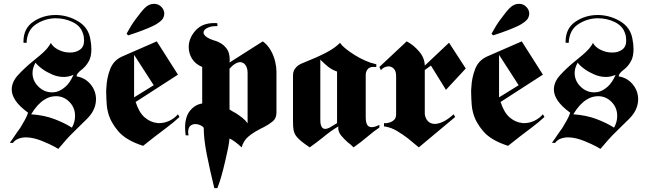

<svg xmlns="http://www.w3.org/2000/svg" viewBox="-20 -750 3354 998"><path d="M102 -528V-534Q102 -603 153.5 -637.5Q205 -672 268 -672H275Q335 -670 386.5 -639Q438 -608 449 -550Q452 -534 453.5 -521Q455 -508 455 -496Q455 -457 443 -434.5Q431 -412 417 -399Q409 -391 401.5 -385.5Q394 -380 389 -374Q384 -369 381 -364Q378 -359 378 -353Q422 -346 450.5 -312Q479 -278 479 -234Q479 -223 477 -212Q475 -201 471 -190Q466 -176 456.5 -161.5Q447 -147 433 -133Q418 -118 404 -104.5Q390 -91 377 -78L361 -62Q342 -44 323.5 -23Q305 -2 283 24Q275 19 262.5 12Q250 5 234 -2Q217 -10 198 -17.5Q179 -25 160 -30Q148 -33 137 -34.5Q126 -36 115 -36Q95 -36 77 -29.5Q59 -23 47 -7L31 -8Q39 -18 47.5 -31Q56 -44 65 -57L85 -85Q98 -106 109 -126Q120 -146 126 -164Q80 -198 60.5 -227.5Q41 -257 41 -284Q41 -324 73.5 -359.5Q106 -395 145 -427Q167 -445 188 -462.5Q209 -480 224 -497Q230 -505 235.5 -512.5Q241 -520 244 -527Q255 -507 278.5 -494Q302 -481 327 -478Q331 -478 335 -477.5Q339 -477 343 -477Q372 -476 394.5 -491Q417 -506 417 -539Q417 -549 415.5 -559.5Q414 -570 409 -582Q396 -617 356 -636Q316 -655 270 -655H264Q211 -653 166 -623Q121 -593 118 -527ZM354 -87Q362 -101 366 -116Q370 -131 370 -146Q371 -189 341.5 -219.5Q312 -250 271 -250Q257 -250 241.5 -246Q226 -242 211 -232Q193 -221 175.5 -202Q158 -183 142 -156Q210 -151 261.5 -131.5Q313 -112 348 -90Q350 -89 351.5 -88Q353 -87 354 -86ZM165 -425Q157 -411 153 -397.5Q149 -384 149 -371Q149 -330 179.5 -300Q210 -270 250 -270Q255 -270 260.5 -270.5Q266 -271 271 -272Q296 -278 320 -299Q344 -320 362 -361Q350 -356 337.5 -353Q325 -350 312 -350Q281 -350 252 -362.5Q223 -375 202 -390Q188 -400 178.5 -409Q169 -418 165 -424Z M795 -535 905 -362 685 -220Q703 -164 733 -139Q763 -114 796 -111Q799 -110 801 -110H807Q835 -110 861 -122.5Q887 -135 905 -156L913 -142Q897 -127 881 -114Q865 -101 848 -88Q815 -63 783.5 -39Q752 -15 724 8Q636 -20 595.5 -67Q555 -114 542 -164Q539 -174 537.5 -184Q536 -194 535 -204Q534 -219 533 -235Q532 -251 532 -268V-281Q532 -288 533 -295Q535 -345 552.5 -390.5Q570 -436 614 -456ZM638 -575Q643 -584 649.5 -595Q656 -606 663 -618Q668 -626 673.5 -634Q679 -642 685 -650Q698 -668 710.5 -683.5Q723 -699 732 -708Q744 -720 756 -725Q768 -730 779 -730Q802 -731 818 -715Q834 -699 834 -679Q834 -668 828.5 -657Q823 -646 811 -637Q803 -631 793.5 -625Q784 -619 773 -614Q752 -604 722 -592.5Q692 -581 646 -566ZM677 -465V-244L779 -307Z M1173 -425 1346 -535Q1371 -517 1387.5 -488Q1404 -459 1411 -427Q1414 -414 1415.5 -401.5Q1417 -389 1417 -377V-165Q1417 -135 1397.5 -119Q1378 -103 1351 -89Q1344 -86 1337.5 -82.5Q1331 -79 1324 -75Q1296 -61 1271 -40Q1246 -19 1236 16Q1218 -1 1201.5 -13Q1185 -25 1173 -30Q1171 -8 1165.5 20Q1160 48 1153 77Q1150 92 1146 106.5Q1142 121 1139 135Q1131 166 1123 191Q1115 216 1110 228H1094Q1071 134 1055 53.5Q1039 -27 1039 -86Q1034 -93 1023 -98.5Q1012 -104 999 -105H995Q981 -105 970 -96.5Q959 -88 958 -65Q958 -61 958.5 -56Q959 -51 960 -46L945 -47Q944 -57 943 -66.5Q942 -76 942 -85Q942 -144 968.5 -175.5Q995 -207 1031 -212V-402Q995 -417 978 -445Q961 -473 961 -504V-510Q963 -555 997.5 -592.5Q1032 -630 1092 -630H1101Q1106 -630 1110 -629V-614H1098Q1076 -614 1057 -604.5Q1038 -595 1038 -581Q1038 -578 1039 -574.5Q1040 -571 1043 -568Q1048 -561 1058.5 -554.5Q1069 -548 1086 -542Q1093 -540 1103.5 -536.5Q1114 -533 1126 -526Q1144 -516 1159 -496Q1174 -476 1174 -439V-432Q1173 -430 1173 -428ZM1189 -171Q1198 -166 1207 -161Q1224 -150 1240 -137.5Q1256 -125 1267 -109V-370Q1267 -396 1256.5 -411Q1246 -426 1229 -427Q1217 -427 1202.5 -418.5Q1188 -410 1173 -393V-181Q1181 -176 1189 -171Z M1747 -528Q1754 -517 1768 -504.5Q1782 -492 1801 -479Q1823 -463 1850.5 -448.5Q1878 -434 1906 -424Q1914 -422 1921.5 -420Q1929 -418 1936 -416V-402H1923Q1901 -403 1891 -390Q1881 -377 1881 -361V-142Q1881 -114 1888.5 -101.5Q1896 -89 1912 -89Q1920 -89 1930 -92Q1940 -95 1952 -101V-87Q1923 -68 1891 -40.5Q1859 -13 1818 16L1814 12Q1813 11 1811 10Q1806 4 1800 -0.5Q1794 -5 1788 -10Q1770 -26 1754.5 -44Q1739 -62 1738 -84V-86Q1738 -87 1739 -89V-93Q1718 -81 1698 -66.5Q1678 -52 1659 -36Q1641 -22 1624 -9Q1607 4 1590 16Q1563 -2 1546.5 -15.5Q1530 -29 1520 -42Q1509 -57 1506 -74Q1503 -91 1503 -117V-353Q1503 -359 1503.5 -366Q1504 -373 1507 -381Q1511 -392 1522.5 -403.5Q1534 -415 1558 -424Q1576 -432 1598.5 -441Q1621 -450 1644 -461Q1673 -474 1700 -490.5Q1727 -507 1747 -527ZM1645 -126Q1645 -103 1651.5 -91.5Q1658 -80 1670 -80Q1675 -80 1680.5 -81.5Q1686 -83 1692 -86L1732 -110V-378Q1704 -388 1685 -403.5Q1666 -419 1649 -436L1645 -440Z M2188 -409 2314 -528 2401 -394 2298 -283 2220 -409 2188 -386V-157Q2191 -134 2204.5 -120Q2218 -106 2240 -106Q2259 -106 2283.5 -117.5Q2308 -129 2338 -156L2346 -142L2157 16Q2146 7 2131.5 -5Q2117 -17 2100 -31Q2074 -51 2044 -69Q2014 -87 1983 -92Q1981 -92 1979.5 -92.5Q1978 -93 1976 -93V-110Q1981 -109 1987 -109.5Q1993 -110 2000 -112Q2014 -115 2026.5 -125Q2039 -135 2039 -156V-354Q2039 -381 2027 -393Q2015 -405 1999 -405H1995Q1994 -405 1992 -404Q1983 -403 1974.5 -398Q1966 -393 1960 -385L1952 -402L2094 -535Q2129 -517 2158 -483Q2187 -450 2188 -409Z M2692 -535 2802 -362 2582 -220Q2600 -164 2630 -139Q2660 -114 2693 -111Q2696 -110 2698 -110H2704Q2732 -110 2758 -122.5Q2784 -135 2802 -156L2810 -142Q2794 -127 2778 -114Q2762 -101 2745 -88Q2712 -63 2680.5 -39Q2649 -15 2621 8Q2533 -20 2492.5 -67Q2452 -114 2439 -164Q2436 -174 2434.5 -184Q2433 -194 2432 -204Q2431 -219 2430 -235Q2429 -251 2429 -268V-281Q2429 -288 2430 -295Q2432 -345 2449.5 -390.5Q2467 -436 2511 -456ZM2535 -575Q2540 -584 2546.5 -595Q2553 -606 2560 -618Q2565 -626 2570.5 -634Q2576 -642 2582 -650Q2595 -668 2607.5 -683.5Q2620 -699 2629 -708Q2641 -720 2653 -725Q2665 -730 2676 -730Q2699 -731 2715 -715Q2731 -699 2731 -679Q2731 -668 2725.5 -657Q2720 -646 2708 -637Q2700 -631 2690.5 -625Q2681 -619 2670 -614Q2649 -604 2619 -592.5Q2589 -581 2543 -566ZM2574 -465V-244L2676 -307Z M2920 -528V-534Q2920 -603 2971.5 -637.5Q3023 -672 3086 -672H3093Q3153 -670 3204.5 -639Q3256 -608 3267 -550Q3270 -534 3271.5 -521Q3273 -508 3273 -496Q3273 -457 3261 -434.5Q3249 -412 3235 -399Q3227 -391 3219.5 -385.5Q3212 -380 3207 -374Q3202 -369 3199 -364Q3196 -359 3196 -353Q3240 -346 3268.5 -312Q3297 -278 3297 -234Q3297 -223 3295 -212Q3293 -201 3289 -190Q3284 -176 3274.5 -161.5Q3265 -147 3251 -133Q3236 -118 3222 -104.5Q3208 -91 3195 -78L3179 -62Q3160 -44 3141.5 -23Q3123 -2 3101 24Q3093 19 3080.5 12Q3068 5 3052 -2Q3035 -10 3016 -17.5Q2997 -25 2978 -30Q2966 -33 2955 -34.5Q2944 -36 2933 -36Q2913 -36 2895 -29.5Q2877 -23 2865 -7L2849 -8Q2857 -18 2865.5 -31Q2874 -44 2883 -57L2903 -85Q2916 -106 2927 -126Q2938 -146 2944 -164Q2898 -198 2878.5 -227.5Q2859 -257 2859 -284Q2859 -324 2891.5 -359.5Q2924 -395 2963 -427Q2985 -445 3006 -462.5Q3027 -480 3042 -497Q3048 -505 3053.5 -512.5Q3059 -520 3062 -527Q3073 -507 3096.5 -494Q3120 -481 3145 -478Q3149 -478 3153 -477.5Q3157 -477 3161 -477Q3190 -476 3212.5 -491Q3235 -506 3235 -539Q3235 -549 3233.5 -559.5Q3232 -570 3227 -582Q3214 -617 3174 -636Q3134 -655 3088 -655H3082Q3029 -653 2984 -623Q2939 -593 2936 -527ZM3172 -87Q3180 -101 3184 -116Q3188 -131 3188 -146Q3189 -189 3159.5 -219.5Q3130 -250 3089 -250Q3075 -250 3059.5 -246Q3044 -242 3029 -232Q3011 -221 2993.5 -202Q2976 -183 2960 -156Q3028 -151 3079.5 -131.5Q3131 -112 3166 -90Q3168 -89 3169.5 -88Q3171 -87 3172 -86ZM2983 -425Q2975 -411 2971 -397.5Q2967 -384 2967 -371Q2967 -330 2997.5 -300Q3028 -270 3068 -270Q3073 -270 3078.5 -270.5Q3084 -271 3089 -272Q3114 -278 3138 -299Q3162 -320 3180 -361Q3168 -356 3155.5 -353Q3143 -350 3130 -350Q3099 -350 3070 -362.5Q3041 -375 3020 -390Q3006 -400 2996.5 -409Q2987 -418 2983 -424Z"/></svg>

Font: Fette UNZ Fraktur
Style: Regular
Weight: 900
Foundry: UNZ1 Extensions by Catfonts.de
Version: Version 0.000 2012 initial release